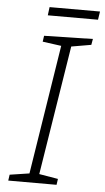

<svg xmlns="http://www.w3.org/2000/svg" viewBox="-57 -862 490 899"><g transform="rotate(5 188.0 -413.0)"><path d="M354 -695 349 -667 256 -651 159 -43 248 -28 244 0H17L21 -28L113 -42L209 -650L121 -662L125 -690ZM139 -826H376L370 -787H134Z"/></g></svg>

Font: Bitter Pro Light
Style: Italic
Weight: 300
Italic angle: -9°
Designer: Sol Matas, and Bitter project Authors
Foundry: Sol Matas
Version: Version 1.010